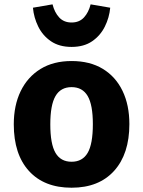

<svg xmlns="http://www.w3.org/2000/svg" viewBox="-20 -842 655 879"><path d="M307.7 -562.6Q391.8 -562.6 450.8 -526.7Q509.7 -490.8 541 -425.9Q572.3 -361 572.3 -273.8Q572.3 -137.4 502.6 -60Q432.8 17.4 307.7 17.4Q182.6 17.4 112.8 -59Q43.1 -135.4 43.1 -272.8Q43.1 -359.5 74.6 -424.6Q106.2 -489.7 165.4 -526.2Q224.6 -562.6 307.7 -562.6ZM307.7 -443.1Q257.9 -443.1 234.1 -402.3Q210.3 -361.5 210.3 -272.8Q210.3 -182.6 234.1 -142.1Q257.9 -101.5 307.7 -101.5Q357.4 -101.5 381.3 -142.1Q405.1 -182.6 405.1 -273.8Q405.1 -362.1 381.3 -402.6Q357.4 -443.1 307.7 -443.1ZM307.7 -627.2Q251.3 -627.2 213.3 -653.1Q175.4 -679 155.1 -720.3Q134.9 -761.5 130.8 -806.7L220.5 -822.1Q229.7 -785.1 251 -762.1Q272.3 -739 307.7 -739Q343.1 -739 364.4 -762.1Q385.6 -785.1 394.9 -822.1L484.6 -806.7Q480.5 -761.5 460 -720.3Q439.5 -679 401.8 -653.1Q364.1 -627.2 307.7 -627.2Z"/></svg>

Font: FiraCode Nerd Font
Style: Bold
Weight: 700
Designer: Carrois Corporate, Edenspiekermann AG, Nikita Prokopov
Foundry: Carrois Corporate, Edenspiekermann AG, Nikita Prokopov
Version: Version 6.002;Nerd Fonts 2.1.0